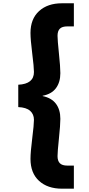

<svg xmlns="http://www.w3.org/2000/svg" viewBox="-20 -934 539 1165"><path d="M186 -207Q186 -241.2 162.6 -261.7Q139.2 -282.2 90.8 -284.2V-419.9Q186 -424.3 186 -497.1Q186 -526.4 175.5 -610.1Q165 -693.8 165 -733.9Q165 -819.3 217 -866.7Q269 -914.1 356 -914.1H428.2V-773.9H389.2Q357.4 -773.9 343.3 -760Q329.1 -746.1 329.1 -716.8Q329.1 -691.4 337.6 -609.4Q346.2 -527.3 346.2 -490.2Q346.2 -435.1 319.6 -399.2Q293 -363.3 238.8 -353V-351.1Q293 -339.8 319.6 -304.2Q346.2 -268.6 346.2 -212.9Q346.2 -175.8 337.6 -94Q329.1 -12.2 329.1 13.2Q329.1 42.5 343.3 56.6Q357.4 70.8 389.2 70.8H428.2V210.9H356Q269 210.9 217 163.6Q165 116.2 165 29.8Q165 -10.3 175.5 -94Q186 -177.7 186 -207Z"/></svg>

Font: SVN-Poppins
Style: Bold
Weight: 700
Designer: Ninad Kale (Devanagari), Jonny Pinhorn (Latin)
Foundry: Indian Type Foundry
Version: Version 3.200;PS 1.000;hotconv 16.6.54;makeotf.lib2.5.65590